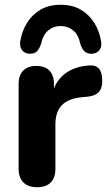

<svg xmlns="http://www.w3.org/2000/svg" viewBox="-20 -775 452 804"><path d="M136 9Q98 9 78 -11Q58 -31 58 -68V-423Q58 -460 77.5 -479.5Q97 -499 132 -499Q168 -499 187 -479.5Q206 -460 206 -423V-371H196Q208 -431 249 -464Q290 -497 355 -501Q380 -503 393.5 -488.5Q407 -474 408 -441Q410 -410 395.5 -392Q381 -374 347 -370L324 -368Q267 -363 239.5 -335Q212 -307 212 -254V-68Q212 -31 192.5 -11Q173 9 136 9ZM102 -550Q83 -551 72 -565.5Q61 -580 65 -604Q72 -645 93 -679Q114 -713 149 -734Q184 -755 234 -755Q284 -755 319 -734Q354 -713 375 -679Q396 -645 403 -604Q408 -580 396.5 -565.5Q385 -551 366 -550Q346 -549 334.5 -559.5Q323 -570 316 -592Q309 -629 286.5 -647.5Q264 -666 234 -666Q204 -666 182 -647.5Q160 -629 152 -592Q145 -570 134 -559.5Q123 -549 102 -550Z"/></svg>

Font: Nunito ExtraLight ExtraBold
Style: Regular
Weight: 800
Version: Version 3.602